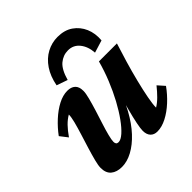

<svg xmlns="http://www.w3.org/2000/svg" viewBox="-179 -782 921 921"><g transform="rotate(-45 281.0 -322.0)"><path d="M201.2 -436.5Q226.6 -436.5 241.2 -423.3Q255.9 -410.2 255.9 -380.9Q255.9 -365.2 248.5 -336.9Q241.2 -308.6 230.5 -273.9Q219.7 -239.3 209 -206.1Q198.2 -172.9 191.4 -146Q184.6 -119.1 184.6 -106.4Q184.6 -97.7 188.5 -92.8Q192.4 -87.9 201.2 -87.9Q216.8 -87.9 238.3 -106.9Q259.8 -126 283.7 -159.2Q307.6 -192.4 331.1 -235.8Q354.5 -279.3 374.5 -328.6Q394.5 -377.9 408.2 -428.7H530.3Q516.6 -386.7 501.5 -335.4Q486.3 -284.2 473.6 -233.4Q460.9 -182.6 453.1 -141.6Q445.3 -100.6 445.3 -78.1Q464.8 -89.8 483.9 -108.9Q502.9 -127.9 522.5 -152.3L552.7 -118.2Q528.3 -84 497.1 -55.2Q465.8 -26.4 432.6 -9.3Q399.4 7.8 369.1 7.8Q346.7 7.8 334 -5.9Q321.3 -19.5 321.3 -44.9Q321.3 -59.6 327.6 -91.3Q334 -123 346.7 -170.9Q359.4 -218.8 380.9 -283.2H387.7Q367.2 -214.8 337.4 -160.6Q307.6 -106.4 272.9 -69.3Q238.3 -32.2 201.2 -12.2Q164.1 7.8 128.9 7.8Q93.8 7.8 73.2 -9.3Q52.7 -26.4 52.7 -61.5Q52.7 -78.1 60.1 -106.4Q67.4 -134.8 78.1 -169.9Q88.9 -205.1 100.1 -240.7Q111.3 -276.4 118.7 -305.2Q126 -334 126 -350.6Q105.5 -338.9 86.9 -319.8Q68.4 -300.8 48.8 -272.5L18.6 -311.5Q43 -344.7 74.2 -373.5Q105.5 -402.3 138.2 -419.4Q170.9 -436.5 201.2 -436.5ZM239.3 -471.7 183.6 -491.2Q193.4 -543 217.8 -579.1Q242.2 -615.2 276.9 -633.8Q311.5 -652.3 350.6 -652.3Q397.5 -652.3 429.2 -630.4Q460.9 -608.4 476.6 -572.3Q492.2 -536.1 488.3 -491.2L424.8 -471.7Q421.9 -515.6 399.4 -543.5Q377 -571.3 340.8 -571.3Q307.6 -571.3 281.2 -549.3Q254.9 -527.3 239.3 -471.7Z"/></g></svg>

Font: Crimson Pro ExtraLight
Style: Bold Italic
Weight: 700
Italic angle: -12°
Version: Version 1.002